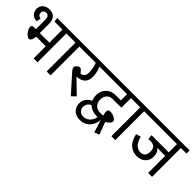

<svg xmlns="http://www.w3.org/2000/svg" viewBox="132 -1728 2922 2922"><g transform="rotate(45 1593.0 -267.0)"><path d="M721 -621H601V0H517V-262H312Q308 -217 293 -188.5Q278 -160 255 -160Q231 -160 203.5 -184Q176 -208 157.5 -242Q139 -276 139 -302Q139 -339 185 -339H227V-535Q227 -629 164 -629Q136 -629 118.5 -612.5Q101 -596 101 -568Q101 -541 117.5 -524Q134 -507 164 -503L149 -433Q86 -434 50.5 -472Q15 -510 15 -568Q15 -626 56.5 -663Q98 -700 165 -700Q234 -700 272.5 -659Q311 -618 311 -535V-339H517V-621H347L336 -689H721Z M1002 -621H882V0H798V-621H681V-689H1002Z M1472 -621H1315Q1354 -530 1354 -436Q1354 -357 1308 -313.5Q1262 -270 1174 -266L1390 -56L1325 7L1082 -264Q1059 -290 1050.5 -306Q1042 -322 1042 -334Q1042 -351 1054.5 -367Q1067 -383 1084 -393Q1101 -403 1113 -403Q1130 -403 1144.5 -389.5Q1159 -376 1186 -341Q1267 -350 1267 -447Q1267 -533 1233 -621H962V-689H1472Z M1676 -276Q1676 -210 1714.5 -170Q1753 -130 1819 -130Q1851 -130 1881 -134Q1868 -181 1868 -210Q1868 -255 1914 -255Q1944 -255 1976 -244.5Q2008 -234 2029.5 -216Q2051 -198 2051 -177Q2051 -155 2029.5 -130.5Q2008 -106 1971 -88L2045 112L1966 143L1902 -60Q1895 13 1863 64Q1831 115 1782.5 140.5Q1734 166 1677 166Q1619 166 1576.5 143Q1534 120 1512 80.5Q1490 41 1490 -8Q1490 -67 1522.5 -111Q1555 -155 1606 -176Q1584 -222 1584 -278Q1584 -337 1610.5 -385Q1637 -433 1685.5 -460.5Q1734 -488 1798 -488H1908V-621H1432V-689H2114V-621H1992V-414H1808Q1746 -414 1711 -375.5Q1676 -337 1676 -276ZM1644 -121Q1609 -107 1589.5 -78Q1570 -49 1570 -10Q1570 36 1600 64.5Q1630 93 1680 93Q1734 93 1777.5 55Q1821 17 1837 -56H1823Q1767 -56 1721.5 -73Q1676 -90 1644 -121Z M2395 -621H2275V0H2191V-621H2074V-689H2395Z M3186 -621H3066V0H2982V-368H2809Q2868 -326 2868 -239Q2868 -155 2815 -106Q2762 -57 2677 -57Q2596 -57 2530.5 -108.5Q2465 -160 2434 -289L2512 -311Q2538 -215 2581.5 -176Q2625 -137 2676 -137Q2723 -137 2750.5 -166Q2778 -195 2778 -255Q2778 -311 2752.5 -338.5Q2727 -366 2676 -368H2620L2612 -443H2982V-621H2355V-689H3186Z"/></g></svg>

Font: FiraGOUPP
Style: Medium
Weight: 400
Designer: bBox Type
Foundry: bBox Type GmbH
Version: Version 1.001